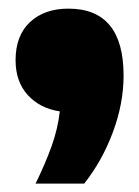

<svg xmlns="http://www.w3.org/2000/svg" viewBox="-20 -256 331 456"><path d="M64.5 180Q88 132 102.8 90.5Q117.5 49 122 8.5Q75 1.5 46 -30.2Q17 -62 17 -113Q17 -171.5 51.2 -203.5Q85.5 -235.5 142.5 -235.5Q273.5 -235.5 273.5 -76.5Q273.5 -10 248 58.2Q222.5 126.5 180 180Z"/></svg>

Font: Encode Sans Semi Condensed Black
Style: Regular
Weight: 900
Width: 4
Designer: Multiple Designers
Foundry: Impallari Type
Version: Version 3.000; ttfautohint (v1.8.3) -l 8 -r 50 -G 200 -x 14 